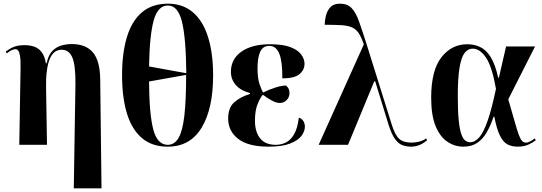

<svg xmlns="http://www.w3.org/2000/svg" viewBox="-20 -789 2953 1046"><path d="M382 237 391 -331Q392 -434 374 -476Q356 -518 316 -518Q270 -518 249.5 -464Q229 -410 231 -310L236 0H85L92 -416Q93 -462 89 -484.5Q85 -507 78.5 -514Q72 -521 64 -521Q56 -521 43.5 -515.5Q31 -510 17 -498L11 -508Q32 -524 55 -533.5Q78 -543 115 -543Q139 -543 163 -536Q187 -529 205 -507.5Q223 -486 230 -444H234Q243 -488 264.5 -510.5Q286 -533 314 -541Q342 -549 371 -549Q448 -549 486.5 -503Q525 -457 526 -355L533 237Z M894 10Q808 10 753 -37Q698 -84 671.5 -171Q645 -258 645 -379Q645 -500 671.5 -587.5Q698 -675 753.5 -722Q809 -769 895 -769Q976 -769 1031 -722Q1086 -675 1113.5 -587Q1141 -499 1141 -378Q1141 -197 1078.5 -93.5Q1016 10 894 10ZM995 -390Q993 -585 971 -672Q949 -759 895 -759Q840 -759 817.5 -678.5Q795 -598 792 -427ZM894 0Q931 0 953 -38Q975 -76 984.5 -160Q994 -244 994 -381L792 -345Q793 -168 815 -84Q837 0 894 0Z M1443 10Q1332 10 1277.5 -32.5Q1223 -75 1223 -143Q1223 -203 1257 -232.5Q1291 -262 1342 -277V-282Q1292 -295 1265 -325.5Q1238 -356 1238 -398Q1238 -467 1295 -507.5Q1352 -548 1451 -548Q1522 -548 1563 -532Q1604 -516 1621.5 -491.5Q1639 -467 1639 -442Q1639 -408 1611.5 -385Q1584 -362 1518 -362Q1519 -452 1502 -495.5Q1485 -539 1447 -539Q1412 -539 1397.5 -507Q1383 -475 1383 -417Q1383 -363 1393.5 -332Q1404 -301 1413 -285Q1446 -301 1480 -312Q1514 -323 1538 -323Q1545 -318 1551 -308Q1557 -298 1557 -281Q1557 -260 1542 -244Q1527 -228 1504 -228Q1485 -228 1459.5 -242Q1434 -256 1412 -273Q1397 -256 1383 -221Q1369 -186 1369 -131Q1369 -71 1397 -35.5Q1425 0 1483 0Q1512 0 1538 -13Q1564 -26 1582.5 -58Q1601 -90 1608 -148Q1626 -142 1633.5 -128Q1641 -114 1641 -99Q1641 -74 1622.5 -49Q1604 -24 1560.5 -7Q1517 10 1443 10Z M1716 0 1962 -547Q1949 -586 1934 -608.5Q1919 -631 1896 -640.5Q1873 -650 1837.5 -652Q1802 -654 1749 -654Q1749 -677 1755.5 -703.5Q1762 -730 1779.5 -749.5Q1797 -769 1832 -769Q1873 -769 1896 -744.5Q1919 -720 1936 -672Q1953 -624 1975 -555L2114 -111Q2132 -53 2155 -32.5Q2178 -12 2222 -12Q2243 -12 2265.5 -18Q2288 -24 2301 -35L2307 -25Q2283 -5 2261.5 2.5Q2240 10 2221 10Q2194 10 2172.5 2Q2151 -6 2132.5 -31Q2114 -56 2098 -106L2024 -346H2019L1876 0Z M2505 10Q2457 10 2417 -17Q2377 -44 2353 -102.5Q2329 -161 2329 -257Q2329 -405 2384.5 -476.5Q2440 -548 2526 -548Q2563 -548 2595.5 -533Q2628 -518 2653 -478.5Q2678 -439 2694 -366H2698L2737 -536H2895L2749 -248Q2771 -173 2784 -126.5Q2797 -80 2806 -55.5Q2815 -31 2824 -21.5Q2833 -12 2845 -12Q2856 -12 2869 -19Q2882 -26 2893 -35L2899 -25Q2884 -13 2859.5 -1.5Q2835 10 2801 10Q2768 10 2744.5 -2.5Q2721 -15 2703.5 -50.5Q2686 -86 2673 -153H2669Q2653 -106 2632.5 -69.5Q2612 -33 2581 -11.5Q2550 10 2505 10ZM2541 -14Q2568 -14 2591.5 -41.5Q2615 -69 2637 -132.5Q2659 -196 2682 -305Q2661 -425 2628 -474.5Q2595 -524 2555 -524Q2529 -524 2511 -500.5Q2493 -477 2483.5 -420.5Q2474 -364 2474 -264Q2474 -184 2479 -134.5Q2484 -85 2493 -59Q2502 -33 2514.5 -23.5Q2527 -14 2541 -14Z"/></svg>

Font: Noto Serif Display SemiCondensed
Style: Bold
Weight: 700
Width: 4
Designer: Monotype Design Team
Foundry: Monotype Imaging Inc.
Version: Version 2.009